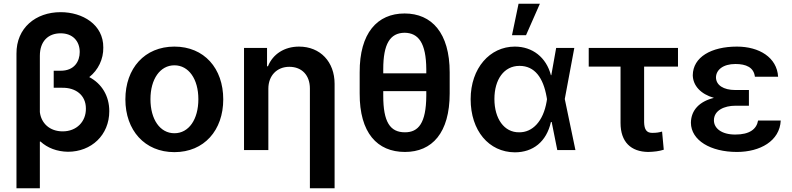

<svg xmlns="http://www.w3.org/2000/svg" viewBox="-20 -802 4233 1026"><path d="M304 -737C171 -737 67 -653 68 -515V204H193V-45L196 -46C234 -11 285 8 343 9C468 9 564 -80 564 -208C564 -289 524 -355 457 -390C505 -428 533 -486 532 -548C533 -671 421 -737 304 -737ZM193 -203V-504C193 -581 237 -624 304 -624C368 -624 406 -583 406 -524C406 -475 378 -423 302 -424H267V-333H313C383 -334 439 -295 439 -222C440 -153 390 -100 315 -100C245 -100 200 -144 193 -203Z M912 11C1071 11 1173 -106 1173 -271C1173 -437 1071 -553 912 -553C753 -553 650 -437 650 -271C650 -106 753 11 912 11ZM784 -272C784 -380 836 -453 912 -453C988 -453 1040 -380 1040 -272C1040 -164 989 -90 912 -90C835 -90 784 -164 784 -272Z M1414 -328C1414 -398 1460 -445 1526 -445C1594 -445 1636 -399 1636 -329V204H1768V-354C1768 -471 1692 -553 1578 -553C1500 -553 1438 -513 1412 -448H1407V-546H1284V0H1414Z M2383 -303V-415C2383 -626 2287 -730 2142 -730C1996 -730 1901 -625 1902 -415V-303C1901 -92 1996 10 2144 10C2289 10 2383 -92 2383 -303ZM2028 -290V-315H2258V-290C2257 -144 2216 -95 2144 -95C2064 -95 2028 -151 2028 -290ZM2028 -410V-432C2028 -567 2064 -626 2142 -627C2216 -626 2257 -573 2258 -432V-410Z M2731 12C2828 12 2900 -44 2924 -150H2928L2958 0H3055L2998 -273L3049 -546H2952L2926 -400H2924C2899 -496 2825 -553 2731 -553C2598 -553 2495 -438 2495 -272C2495 -104 2592 11 2731 12ZM2622 -273C2622 -377 2673 -450 2756 -450C2838 -450 2883 -386 2901 -284L2903 -272L2901 -259C2883 -154 2826 -94 2754 -95C2674 -94 2622 -168 2622 -273ZM2716 -614H2791L2865 -782H2751Z M3603 -546H3126V-446H3296V-145C3296 -43 3352 9 3444 10C3477 9 3502 6 3527 -2L3518 -99C3500 -94 3488 -92 3465 -92C3435 -92 3423 -110 3422 -149V-446H3603Z M3672 -146C3673 -52 3777 10 3918 10C4041 10 4147 -48 4152 -158H4031C4023 -112 3986 -83 3909 -83C3835 -83 3795 -117 3795 -159C3795 -213 3852 -237 3909 -237H3982V-321H3909C3846 -321 3806 -347 3806 -389C3807 -428 3843 -460 3910 -460C3967 -460 4008 -442 4014 -392H4138C4132 -495 4037 -553 3918 -553C3781 -553 3683 -497 3682 -400C3683 -344 3725 -299 3795 -279C3718 -260 3673 -214 3672 -146Z"/></svg>

Font: Wafeq Semi Bold
Style: Regular
Weight: 600
Designer: Rasmus Andersson & Azza Alameddine
Foundry: Google & TypeTogether
Version: Version 3.000;January 28, 2025;FontCreator 15.0.0.3014 64-bi